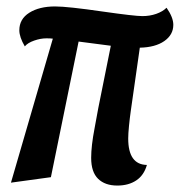

<svg xmlns="http://www.w3.org/2000/svg" viewBox="-20 -550 558 596"><path d="M124 -431Q106 -431 86 -424Q66 -417 57 -406Q40 -435 40 -456Q40 -491 71 -510.5Q102 -530 151 -530Q190 -530 300 -514Q398 -500 422 -500Q445 -500 465 -507Q485 -514 497 -526Q518 -496 518 -473Q518 -442 490 -422.5Q462 -403 414 -402L386 -206Q383 -185 380.5 -160Q378 -135 378 -120Q378 -39 436 -38Q427 -6 403 10Q379 26 344 26Q306 26 284.5 5Q263 -16 263 -60Q263 -97 273.5 -151.5Q284 -206 285 -214L324 -408L224 -421L138 0L14 17L144 -430Q137 -431 124 -431Z"/></svg>

Font: Sansita Medium Italic
Style: Regular
Weight: 500
Italic angle: -11°
Designer: Pablo Cosgaya
Foundry: Omnibus-Type
Version: Version 1.006